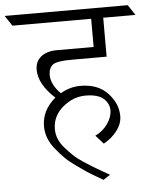

<svg xmlns="http://www.w3.org/2000/svg" viewBox="-107 -721 714 889"><g transform="rotate(-5 250.0 -277.0)"><path d="M134 -132Q134 -84 172 -42Q191 -21 207 -5.5Q223 10 253 30Q297 59 340 83L370 100L338 121Q335 119 306.5 102.5Q278 86 261.5 75Q245 64 215 42.5Q185 21 165.5 1.5Q146 -18 126 -43Q85 -92 85 -150Q85 -224 149 -278Q74 -346 74 -414Q74 -452 101 -474Q128 -496 176 -496H346V-627H-20L-52 -675H520L552 -627H402V-446H241Q171 -446 152 -432Q132 -416 132 -385Q132 -340 176 -296Q221 -322 269 -322Q350 -322 395.5 -273.5Q441 -225 441 -167Q441 -131 416 -98.5Q391 -66 354 -46L318 -86Q354 -103 376 -134.5Q398 -166 398 -197.5Q398 -229 372 -252Q346 -275 288.5 -275Q231 -275 182.5 -234Q134 -193 134 -132Z"/></g></svg>

Font: Halant Light
Style: Regular
Weight: 300
Designer: Hitesh Malaviya (Devanagari), Satya Rajpurohit (Latin)
Foundry: Indian Type Foundry
Version: Version 1.101;PS 1.0;hotconv 1.0.78;makeotf.lib2.5.61930; tt